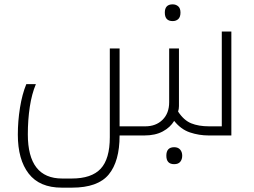

<svg xmlns="http://www.w3.org/2000/svg" viewBox="-20 -623 1169 883"><path d="M940 0Q895 0 853.5 -14Q812 -28 781 -67Q763 -37 728.5 -18.5Q694 0 644 0H530Q530 119 480 179.5Q430 240 311 240H264Q162 240 112 175.5Q62 111 62 -4Q62 -66 72 -128Q82 -190 101 -236H145Q126 -191 117 -131.5Q108 -72 108 -5Q108 198 266 198H310Q401 198 443 153Q485 108 485 8V-400H530V-42H648Q697 -42 727.5 -72Q758 -102 758 -153V-400H803V-135Q803 -122 799 -110Q825 -70 859 -56Q893 -42 942 -42H1000V-478H1044V0ZM781 132Q745 132 745 93Q745 54 781 54Q799 54 808.5 65Q818 76 818 93Q818 110 809 121Q800 132 781 132ZM774 -526Q738 -526 738 -565Q738 -603 774 -603Q789 -603 799.5 -594Q810 -585 810 -565Q810 -545 800 -535.5Q790 -526 774 -526Z"/></svg>

Font: Noto Kufi Arabic ExtraLight
Style: Regular
Weight: 200
Designer: Monotype Design Team, David Williams, Khaled Hosny
Foundry: Google LLC
Version: Version 2.109; ttfautohint (v1.8.4.7-5d5b)